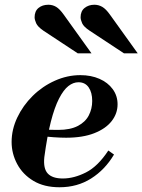

<svg xmlns="http://www.w3.org/2000/svg" viewBox="-20 -779 601 810"><path d="M231 11Q166 11 121 -16Q76 -43 52.5 -87Q29 -131 29 -180Q29 -233 53 -283.5Q77 -334 118 -374.5Q159 -415 211.5 -438.5Q264 -462 319 -462Q364 -462 399.5 -446.5Q435 -431 455.5 -403Q476 -375 476 -339Q476 -300 451 -268Q426 -236 377.5 -217Q329 -198 259 -198Q235 -198 207 -200Q179 -202 157 -205Q135 -208 129 -209L134 -241Q151 -234 171.5 -232.5Q192 -231 226 -231Q276 -231 308 -247.5Q340 -264 354.5 -292Q369 -320 369 -353Q369 -389 354 -410.5Q339 -432 311 -432Q289 -432 268.5 -416Q248 -400 229 -363Q210 -326 194.5 -265.5Q179 -205 167 -116Q162 -68 181.5 -47Q201 -26 245 -26Q292 -26 342.5 -51.5Q393 -77 437 -144L461 -127Q423 -63 364.5 -26Q306 11 231 11ZM503 -554 359 -649Q333 -666 326.5 -681Q320 -696 320 -706Q320 -732 337 -745.5Q354 -759 378 -759Q396 -759 411.5 -750Q427 -741 444 -717L561 -554ZM308 -554 164 -649Q139 -666 132.5 -681Q126 -696 126 -706Q126 -732 142.5 -745.5Q159 -759 184 -759Q202 -759 217 -750Q232 -741 249 -717L366 -554Z"/></svg>

Font: Libre Bodoni SemiBold
Style: Italic
Weight: 600
Italic angle: -13°
Version: Version 2.003